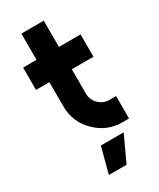

<svg xmlns="http://www.w3.org/2000/svg" viewBox="-215 -723 818 989"><g transform="rotate(-30 193.5 -228.0)"><path d="M122.3 200H227.7L298 48H162.3ZM96 -656V-500H16.3V-367H96V-223Q96 -130.8 161.3 -65.7Q227.3 0 319 0H357.7V-133.3H319Q281.6 -133.3 255.1 -159.8Q229.3 -185.6 229.3 -223V-367H358V-500H229.3V-656Z"/></g></svg>

Font: Unageo Variable
Style: Regular
Weight: 300
Designer: Richard Sepsi
Foundry: Richard Sepsi
Version: Version 2.200